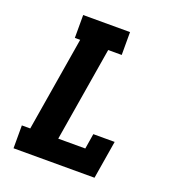

<svg xmlns="http://www.w3.org/2000/svg" viewBox="-133 -841 866 947"><g transform="rotate(20 300.0 -367.5)"><path d="M44 0V-120H88L170 -615H142V-735H388V-615H317L235 -120H377L390 -200H502L469 0Z"/></g></svg>

Font: Iosevka Curly Slab HvEx
Style: Italic
Weight: 900
Width: 7
Italic angle: -9°
Monospace: yes
Designer: Belleve Invis
Foundry: Belleve Invis
Version: Version 11.1.0; ttfautohint (v1.8.3)